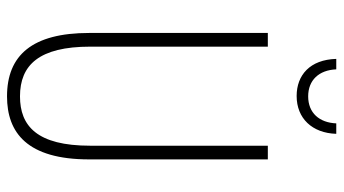

<svg xmlns="http://www.w3.org/2000/svg" viewBox="-230 -714 954 533"><g transform="rotate(90 246.5 -447.0)"><path d="M351 -904H322C320 -857 293 -826 247 -826C202 -826 174 -856 172 -904H143C145 -831 188 -794 246 -794C308 -794 349 -837 351 -904ZM422 -218V-714H384V-221C384 -73 329 -26 247 -26C160 -26 109 -79 109 -221V-714H71V-218C71 -60 133 10 247 10C348 10 422 -46 422 -218Z"/></g></svg>

Font: Noto Sans Thai Looped ExtraCondensed ExtraLight
Style: Regular
Weight: 200
Width: 2
Designer: Sasikarn Vongin, Ben Mitchell
Foundry: The Fontpad Ltd
Version: Version 1.001